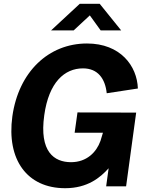

<svg xmlns="http://www.w3.org/2000/svg" viewBox="-20 -981 771 1011"><path d="M323 10C441 10 508 -46 552 -95L539 0H644L697 -388L388 -389L373 -282H522L509 -239C488 -180 437 -127 354 -127C265 -127 186 -182 213 -374C237 -548 320 -621 417 -621C495 -621 534 -567 542 -490L706 -515C702 -634 614 -752 438 -752C236 -752 78 -603 45 -368C14 -141 122 10 323 10ZM618 -821 505 -961H400L249 -821H368L453 -900L510 -821Z"/></svg>

Font: Cheyenne Sans
Style: Bold Italic
Weight: 700
Italic angle: -8.13011°
Designer: The Public Sans project authors (U.S. Web Design System), Libre Franklin designed by Pablo Impallari and Rodrigo Fuenzal
Foundry: The Cheyenne Sans Project Authors
Version: Version 2.007